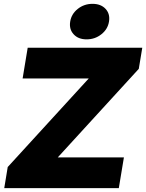

<svg xmlns="http://www.w3.org/2000/svg" viewBox="-20 -975 757 995"><path d="M2 0 20 -109.4 439.9 -568.4H97.2L123.5 -727.5H717.3L699.2 -618.2L279.3 -159.2H622.1L595.7 0ZM428.7 -771Q385.7 -771 361.6 -797.4Q337.4 -823.7 343.8 -863.3Q350.1 -902.8 383.1 -929Q416 -955.1 459.5 -955.1Q502.9 -955.1 527.1 -929Q551.3 -902.8 544.9 -863.3Q538.6 -823.7 505.4 -797.4Q472.2 -771 428.7 -771Z"/></svg>

Font: Inter 24pt Black
Style: Italic
Weight: 900
Italic angle: -9.3988°
Designer: Rasmus Andersson
Foundry: rsms
Version: Version 4.001;git-66647c0bb